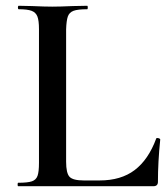

<svg xmlns="http://www.w3.org/2000/svg" viewBox="-20 -645 581 665"><path d="M43 -12Q76 -12 90.5 -17Q105 -22 110 -36Q115 -50 115 -81V-544Q115 -574 109.5 -588Q104 -602 89.5 -607.5Q75 -613 45 -613Q42 -613 42 -619Q42 -625 45 -625L91 -624Q135 -622 161 -622Q188 -622 232 -624L282 -625Q284 -625 284 -619Q284 -613 282 -613Q249 -613 234.5 -607.5Q220 -602 215 -588Q210 -574 209 -543V-85Q209 -45 221 -32.5Q233 -20 270 -20H325Q399 -20 446.5 -56Q494 -92 521 -165Q521 -167 525 -167Q528 -167 531.5 -165.5Q535 -164 535 -162Q527 -84 527 -15Q527 0 511 0H43Q41 0 41 -6Q41 -12 43 -12Z"/></svg>

Font: Cormorant Upright SemiBold
Style: Regular
Weight: 600
Designer: Christian Thalmann (Catharsis Fonts)
Foundry: Catharsis Fonts
Version: Version 3.302